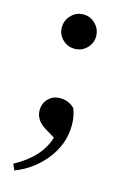

<svg xmlns="http://www.w3.org/2000/svg" viewBox="-120 -608 575 893"><g transform="rotate(15 167.5 -162.0)"><path d="M109 -413Q85 -437 85 -470Q85 -505 109 -529Q133 -554 168 -554Q202 -554 226 -529Q250 -505 250 -470Q250 -437 226 -413Q202 -389 168 -389Q133 -389 109 -413ZM136 7Q85 -23 85 -71Q85 -105 107 -127Q129 -150 164 -150Q204 -150 233 -122Q248 -87 248 -42Q248 53 183 131Q126 199 44 230L31 201Q153 135 182 35Z"/></g></svg>

Font: `n[OS CN
Style: <[WOS[P|ûg*[NI>           
Weight: 700
Designer: Ryoko NISHIZUKA ¬âXZm¬º[P (kana & ideographs); Frank Grie√ühammer (Latin, Greek & Cyrillic); Wenlong ZHANG _ e¬á¬ü¬ô (b
Foundry: Adobe Systems Incorporated
Version: Version 1.00 April 7, 2017, initial release